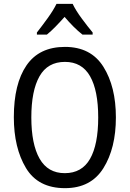

<svg xmlns="http://www.w3.org/2000/svg" viewBox="-20 -969 676 999"><path d="M274 -949Q258 -916 228 -874.5Q198 -833 172 -800V-789H224Q245 -806 268.5 -830Q292 -854 316 -881Q339 -854 362.5 -830.5Q386 -807 409 -789H462V-800Q437 -830 405.5 -872.5Q374 -915 358 -949ZM318 -725Q184 -725 118 -629Q52 -533 52 -359Q52 -200 115 -95Q178 10 318 10Q453 10 518 -94Q583 -198 583 -358Q583 -518 518 -621.5Q453 -725 318 -725ZM318 -647Q406 -647 448.5 -572.5Q491 -498 491 -358Q491 -217 448.5 -142.5Q406 -68 317 -68Q229 -68 186 -143.5Q143 -219 143 -358Q143 -497 185.5 -572Q228 -647 318 -647Z"/></svg>

Font: Noto Sans Display SemiCondensed
Style: Regular
Weight: 400
Width: 4
Designer: Monotype Design team
Foundry: Monotype Imaging Inc.
Version: 1.000